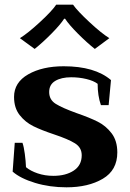

<svg xmlns="http://www.w3.org/2000/svg" viewBox="-20 -790 554 820"><path d="M65 -627Q99 -648 150.5 -695.5Q202 -743 220 -770H292Q310 -744 361.5 -696Q413 -648 447 -627L385 -581Q352 -607 313.5 -645.5Q275 -684 258 -710H254Q238 -685 200 -646.5Q162 -608 128 -581ZM34 -57 43 -180H76Q82 -163 86 -132.5Q90 -102 91 -76Q110 -60 141 -49.5Q172 -39 208 -39Q261 -39 295 -61.5Q329 -84 329 -127Q329 -160 300 -178Q271 -196 211 -216Q157 -234 122.5 -251Q88 -268 64 -298.5Q40 -329 40 -376Q40 -438 100.5 -472.5Q161 -507 252 -507Q385 -507 454 -448L444 -341H411Q397 -381 397 -432Q380 -445 349 -452.5Q318 -460 284 -460Q242 -460 216 -444.5Q190 -429 190 -397Q190 -364 218 -346.5Q246 -329 307 -307Q362 -288 397 -270.5Q432 -253 456.5 -221Q481 -189 481 -139Q481 -63 419 -26.5Q357 10 264 10Q192 10 129.5 -9Q67 -28 34 -57Z"/></svg>

Font: Trirong
Style: Bold
Weight: 700
Designer: Katatrad Team
Foundry: CadsonDemak
Version: Version 1.001